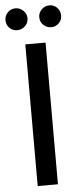

<svg xmlns="http://www.w3.org/2000/svg" viewBox="-75 -913 394 945"><g transform="rotate(-5 122.5 -440.5)"><path d="M72 0V-700H172V0ZM39 -773Q16 -773 0.5 -788.5Q-15 -804 -15 -827Q-15 -849 0.5 -865Q16 -881 39 -881Q61 -881 77.5 -865Q94 -849 94 -827Q94 -804 77.5 -788.5Q61 -773 39 -773ZM207 -773Q184 -773 168 -788.5Q152 -804 152 -827Q152 -849 168 -865Q184 -881 207 -881Q229 -881 244.5 -865Q260 -849 260 -827Q260 -804 244.5 -788.5Q229 -773 207 -773Z"/></g></svg>

Font: DM Sans 24pt Medium
Style: Regular
Weight: 500
Designer: Colophon Foundry, Jonny Pinhorn
Foundry: Colophon Foundry
Version: Version 4.004;gftools[0.9.30]